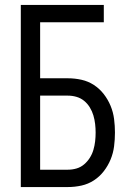

<svg xmlns="http://www.w3.org/2000/svg" viewBox="-20 -755 540 775"><path d="M64 0V-735H399V-665H142V-439H254Q282 -439 309 -433Q336 -427 359 -412Q382 -397 399 -375Q416 -353 426.5 -327.5Q437 -302 440.5 -274.5Q444 -247 444 -220Q444 -192 440.5 -164.5Q437 -137 426.5 -111.5Q416 -86 399 -64Q382 -42 359 -27Q336 -12 309 -6Q282 0 254 0ZM142 -70H254Q272 -70 289 -75Q306 -80 319.5 -91.5Q333 -103 342.5 -118Q352 -133 357 -150Q362 -167 364 -184.5Q366 -202 366 -220Q366 -237 364 -254.5Q362 -272 357 -289Q352 -306 342.5 -321.5Q333 -337 319.5 -348Q306 -359 289 -364Q272 -369 254 -369H142Z"/></svg>

Font: Iosevka SS18
Style: Regular
Weight: 400
Monospace: yes
Designer: Belleve Invis
Foundry: Belleve Invis
Version: Version 25.1.1; ttfautohint (v1.8.4)